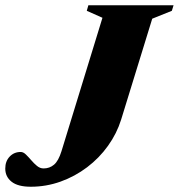

<svg xmlns="http://www.w3.org/2000/svg" viewBox="-70 -695 679 729"><path d="M390 -241Q373.5 -188 340.2 -141.5Q307 -95 260.8 -60Q214.5 -25 160 -5.5Q105.5 14 47 14Q-2 14 -26 -5Q-50 -24 -50 -55Q-50 -83 -33.2 -100.5Q-16.5 -118 8.5 -118Q18.5 -118 28.2 -108.5Q38 -99 48.5 -86.8Q59 -74.5 70.5 -65Q82 -55.5 95.5 -55.5Q118.5 -55.5 135.2 -69.8Q152 -84 163.5 -121L319 -627.5L259.5 -654L265.5 -675H589L582.5 -654L508 -624Z"/></svg>

Font: Newsreader 24pt ExtraBold
Style: Italic
Weight: 800
Italic angle: -17°
Designer: Hugues Gentile
Foundry: Production Type
Version: Version 1.003